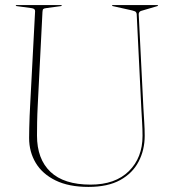

<svg xmlns="http://www.w3.org/2000/svg" viewBox="-20 -720 677 755"><path d="M536 -288 517.5 -665Q517 -669 514.5 -672.5Q512 -676 499.5 -679L423.5 -696Q420.5 -697 420.5 -698Q420.5 -700 423.5 -700H598.5Q601.5 -700 601.5 -698Q601.5 -696.5 595.5 -695L534.5 -677Q529.5 -675.5 527.2 -671.2Q525 -667 525.5 -663L544 -293Q545.5 -266 547.2 -239.5Q549 -213 549 -186Q549 -130.5 525.2 -84.8Q501.5 -39 452.8 -12Q404 15 328 15Q250.5 15 198.5 -10.5Q146.5 -36 120.5 -79.5Q94.5 -123 94.5 -177Q94.5 -192 95 -215.8Q95.5 -239.5 96.5 -263.8Q97.5 -288 98.5 -305L118 -676Q118.5 -686 104 -688L45 -696Q42 -697 42 -698Q42 -700 45 -700H220Q223 -700 223 -698Q223 -697 220 -696L161 -688Q153 -687 150.2 -684.5Q147.5 -682 147 -673L128.5 -308Q126.5 -270.5 126 -239.2Q125.5 -208 125.5 -187Q125.5 -94.5 178.5 -44.2Q231.5 6 336 6Q433 6 486.8 -47Q540.5 -100 540.5 -186Q540.5 -211.5 538.8 -239.2Q537 -267 536 -288Z"/></svg>

Font: Fraunces 144pt S000 Thin
Style: Regular
Weight: 100
Version: Version 1.000; ttfautohint (v1.8.3)